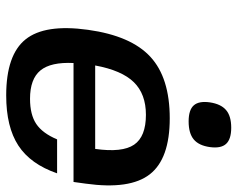

<svg xmlns="http://www.w3.org/2000/svg" viewBox="-92 -652 755 610"><g transform="rotate(90 285.0 -347.5)"><path d="M558.6 -204.1H180.7Q177.2 -131.8 204.3 -98.9Q231.4 -65.9 294.4 -65.9Q344.7 -65.9 374.3 -85.7Q403.8 -105.5 423.3 -151.9H531.2Q502 -67.4 442.9 -28.8Q383.8 9.8 283.7 9.8Q154.8 9.8 105.5 -51.8Q56.2 -113.3 75.2 -250Q94.2 -386.7 160.9 -448.2Q227.5 -509.8 356.4 -509.8Q484.9 -509.8 534.2 -446.5Q583.5 -383.3 564 -243.2ZM345.2 -434.1Q279.3 -434.1 241.7 -395.8Q204.1 -357.4 188.5 -272.9H453.6Q465.8 -358.9 440.2 -396.5Q414.6 -434.1 345.2 -434.1ZM386.2 -705.1Q422.9 -705.1 437.7 -688.7Q452.6 -672.4 447.8 -637.2Q442.9 -602.1 423.3 -585.9Q403.8 -569.8 366.2 -569.8Q329.6 -569.8 315.2 -586.2Q300.8 -602.5 305.7 -637.2Q311 -672.4 330.1 -688.7Q349.1 -705.1 386.2 -705.1Z"/></g></svg>

Font: Fivo Sans Med
Style: Regular
Weight: 450
Designer: Alexander Slobzheninov
Foundry: Alexander Slobzheninov
Version: 1.0